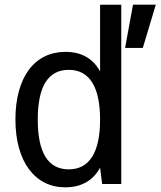

<svg xmlns="http://www.w3.org/2000/svg" viewBox="-20 -780 681 814"><path d="M585.4 -576.7 640.6 -760.3H543.9L510.3 -576.7ZM404.3 -68.8 413.1 0H494.1V-759.8H404.3V-477.1Q382.3 -518.1 345.2 -539.1Q308.1 -560.1 257.3 -560.1Q209 -560.1 169.7 -540.8Q130.4 -521.5 102.5 -484.4Q74.7 -446.8 60.1 -393.6Q45.4 -340.3 45.4 -273.9Q45.4 -207 60.1 -153.8Q74.7 -100.6 102.5 -63Q130.4 -25.4 169.4 -5.6Q208.5 14.2 256.8 14.2Q307.1 14.2 344.5 -6.8Q381.8 -27.8 404.3 -68.8ZM140.1 -272.9Q140.1 -483.9 271.5 -483.9Q336.9 -483.9 370.6 -430.7Q404.3 -377.4 404.3 -272.9Q404.3 -168.5 370.6 -115.2Q336.9 -62 271.5 -62Q140.1 -62 140.1 -272.9Z"/></svg>

Font: Hack Dev
Style: Regular
Weight: 400
Designer: Christopher Simpkins
Foundry: Christopher Simpkins
Version: Version 2.0315